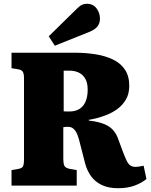

<svg xmlns="http://www.w3.org/2000/svg" viewBox="-20 -982 800 1016"><path d="M605 14Q554 14 518.5 -3Q483 -20 461.5 -50Q440 -80 430 -119L399 -240Q394 -259 387 -275Q380 -291 368.5 -301Q357 -311 340 -311Q334 -311 327.5 -310.5Q321 -310 315 -309V-140Q315 -119 320 -106Q325 -93 351 -88L386 -82V0H41V-82L76 -88Q95 -91 101 -100.5Q107 -110 107 -140V-569Q107 -592 100.5 -602.5Q94 -613 73 -616L41 -621V-703H376Q435 -703 487 -694.5Q539 -686 579 -666.5Q619 -647 641.5 -613Q664 -579 664 -528Q664 -486 647 -456.5Q630 -427 603.5 -407Q577 -387 547 -375Q517 -363 491 -356.5Q465 -350 450 -348V-344Q517 -337 554 -314Q591 -291 607 -242L630 -180Q641 -151 649.5 -133Q658 -115 669 -107Q680 -99 696 -99Q707 -99 718 -101Q729 -103 740 -105L755 -35Q732 -15 694 -0.5Q656 14 605 14ZM347 -392Q379 -392 400.5 -405.5Q422 -419 433 -445Q444 -471 444 -507Q444 -545 430.5 -567Q417 -589 395.5 -598.5Q374 -608 350 -608H317V-393Q325 -392 332.5 -392Q340 -392 347 -392ZM270 -740 238 -790 387 -936Q403 -952 415 -957Q427 -962 439 -962Q473 -962 491 -937.5Q509 -913 509 -883Q509 -860 496 -842.5Q483 -825 450 -812Z"/></svg>

Font: Literata 18pt ExtraBold
Style: Regular
Weight: 800
Designer: Latin by Veronika Burian and Jose Scaglione. Greek by Irene Vlachou. Cyrillic by Vera Evstafieva.
Foundry: TypeTogether
Version: Version 3.103;gftools[0.9.29]